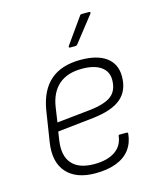

<svg xmlns="http://www.w3.org/2000/svg" viewBox="-107 -767 712 856"><g transform="rotate(-15 249.0 -339.0)"><path d="M228 12Q139 12 95.5 -37Q52 -86 66 -176L88 -317Q103 -406 154 -450Q205 -494 293 -494Q371 -494 412 -463Q453 -432 453 -375Q453 -310 411.5 -274.5Q370 -239 281 -229L115 -211L109 -171Q99 -102 131 -65.5Q163 -29 233 -29Q293 -29 328.5 -52.5Q364 -76 370 -121Q370 -127 376 -127H409Q414 -127 414 -121Q410 -79 387.5 -49Q365 -19 324.5 -3.5Q284 12 228 12ZM122 -251 276 -267Q347 -275 377 -299Q407 -323 407 -372Q407 -411 376 -432.5Q345 -454 289 -454Q221 -454 181.5 -419.5Q142 -385 132 -319ZM263 -559Q259 -559 258 -561.5Q257 -564 259 -567L342 -684Q345 -690 352 -690H386Q390 -690 391 -687Q392 -684 389 -681L298 -565Q293 -559 288 -559Z"/></g></svg>

Font: Sofia Sans ExtraLight
Style: Italic
Weight: 250
Italic angle: -9°
Version: Version 4.100-B